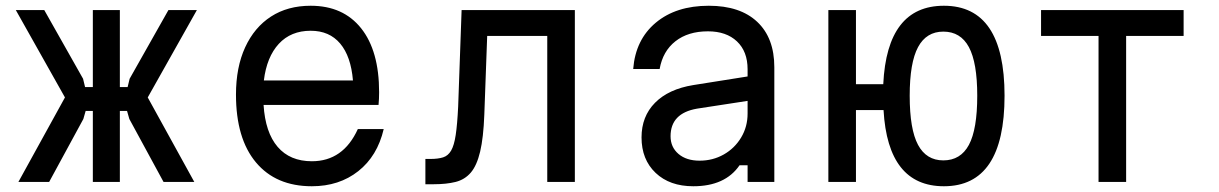

<svg xmlns="http://www.w3.org/2000/svg" viewBox="-20 -633 4240 668"><path d="M44 0 206 -294 35 -598H134L269 -359L276 -330H303V-598H397V-330H424L431 -359L566 -598H665L494 -294L656 0H549L430 -219L422 -247H397V0H303V-247H278L270 -219L151 0Z M1315 -184Q1293 -90 1226.5 -37.5Q1160 15 1065 15Q940 15 870.5 -68Q801 -151 801 -304Q801 -399 833 -468.5Q865 -538 923 -575.5Q981 -613 1061 -613Q1174 -613 1236.5 -534.5Q1299 -456 1299 -312Q1299 -301 1298.5 -289.5Q1298 -278 1297 -268H897Q903 -172 946 -122Q989 -72 1065 -72Q1174 -72 1225 -184ZM1061 -526Q992 -526 950 -480.5Q908 -435 898 -353H1208Q1201 -437 1163.5 -481.5Q1126 -526 1061 -526Z M1460 8V-80H1478Q1504 -80 1521.5 -85.5Q1539 -91 1549.5 -109Q1560 -127 1565.5 -163.5Q1571 -200 1574 -262L1586 -598H1980V0H1884V-508H1675L1665 -234Q1662 -154 1650.5 -105.5Q1639 -57 1618 -32.5Q1597 -8 1565 0Q1533 8 1489 8Z M2553 -58Q2503 15 2392 15Q2310 15 2261 -31.5Q2212 -78 2212 -155Q2212 -228 2259 -275.5Q2306 -323 2392 -337L2581 -367V-392Q2581 -454 2544 -489Q2507 -524 2443 -524Q2374 -524 2330 -489.5Q2286 -455 2275 -393H2183Q2191 -495 2261.5 -554Q2332 -613 2446 -613Q2555 -613 2614.5 -557Q2674 -501 2674 -399V0H2581V-58ZM2313 -159Q2313 -121 2340.5 -97.5Q2368 -74 2414 -74Q2460 -74 2498 -95.5Q2536 -117 2558.5 -154.5Q2581 -192 2581 -238V-282L2405 -255Q2313 -239 2313 -159Z M2862 0V-598H2958V-340H3053Q3066 -613 3264 -613Q3475 -613 3475 -300Q3475 15 3264 15Q3069 15 3054 -250H2958V0ZM3262 -75Q3322 -75 3351 -129Q3380 -183 3380 -300Q3380 -415 3351 -469Q3322 -523 3262 -523Q3203 -523 3174 -469Q3145 -415 3145 -300Q3145 -183 3174 -129Q3203 -75 3262 -75Z M3802 0V-508H3602V-598H4098V-508H3898V0Z"/></svg>

Font: Martian Mono Light
Style: Regular
Weight: 300
Monospace: yes
Designer: Roman Shamin
Foundry: Evil Martians
Version: Version 1.000; ttfautohint (v1.8.4.7-5d5b)